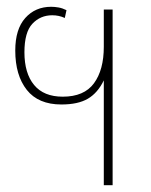

<svg xmlns="http://www.w3.org/2000/svg" viewBox="-20 -545 446 566"><path d="M286 1V-308Q268 -271 239 -254Q210 -237 161 -237Q93 -237 59 -280Q25 -323 25 -396Q25 -459 54.5 -492Q84 -525 131 -525Q141 -525 152.5 -523Q164 -521 176 -515L171 -492Q154 -500 134 -500Q99 -500 75.5 -475Q52 -450 52 -391Q52 -329 80.5 -294.5Q109 -260 165 -260Q228 -260 257 -299.5Q286 -339 286 -407V-517H312V1Z"/></svg>

Font: Noto Sans Thai UI Cond Thin
Style: Regular
Weight: 100
Width: 3
Designer: Monotype Design Team
Foundry: Monotype Imaging Inc.
Version: Version 2.000